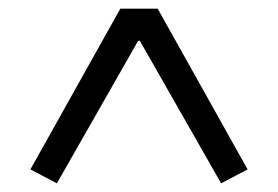

<svg xmlns="http://www.w3.org/2000/svg" viewBox="-20 -718 640 442"><path d="M489 -296 550 -328 343 -698H257L50 -328L111 -296L298 -624H302Z"/></svg>

Font: Braiins Sans
Style: Regular
Weight: 400
Designer: Mike Abbink, Paul van der Laan, Pieter van Rosmalen, Jiri Chlebus, Lubos Buracinsky
Foundry: Bold Monday, Sudetype
Version: Version 1.000;hotconv 1.0.109;makeotfexe 2.5.65596